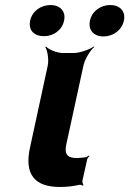

<svg xmlns="http://www.w3.org/2000/svg" viewBox="-20 -739 515 764"><path d="M218 5C247 5 271 2 293 -3C298 -5 307 -3 309 0L312 -3C310 -6 307 -15 308 -20L327 -105C328 -110 333 -115 336 -118L333 -120C331 -118 324 -113 319 -113L311 -112L287 -110C248 -110 235 -125 244 -165L312 -478C317 -502 339 -539 355 -552L353 -554C337 -542 297 -528 273 -528H231C207 -528 173 -542 163 -554L160 -552C169 -539 175 -502 170 -478L99 -150C77 -47 116 5 218 5ZM155 -595C193 -595 227 -619 235 -657C243 -694 219 -719 181 -719C143 -719 108 -695 100 -657C92 -618 116 -595 155 -595ZM392 -594C430 -594 465 -619 473 -657C481 -694 457 -719 419 -719C381 -719 346 -695 338 -657C330 -619 353 -594 392 -594Z"/></svg>

Font: Asimov
Style: EdgeExtremeIt
Weight: 500
Designer: Google
Version: Version 2.000980: 2014